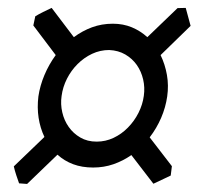

<svg xmlns="http://www.w3.org/2000/svg" viewBox="-20 -534 513 481"><path d="M253.4 -408.7Q231 -408.7 210.7 -399.2Q190.4 -389.6 174.3 -373.5Q158.2 -357.4 147.7 -336.7Q137.2 -315.9 134.3 -293.5Q131.3 -272.9 136 -252.7Q140.6 -232.4 152.1 -216.1Q163.6 -199.7 181.2 -189.5Q198.7 -179.2 222.2 -179.2Q244.6 -179.2 264.6 -188.7Q284.7 -198.2 300.5 -214.4Q316.4 -230.5 326.9 -251.2Q337.4 -272 340.3 -293.9Q343.3 -314.9 338.6 -335Q334 -355 322.8 -371.1Q311.5 -387.2 293.9 -397.5Q276.4 -407.7 253.4 -408.7ZM364.3 -73.7 309.1 -145.5Q288.1 -130.9 264.2 -122.6Q240.2 -114.3 213.4 -114.3Q185.5 -114.3 163.3 -122.6Q141.1 -130.9 124 -146.5L47.9 -73.2L27.8 -74.7Q24.4 -84 20.8 -95Q17.1 -106 14.6 -117.2L91.3 -190.9Q80.6 -213.4 76.7 -239Q72.8 -264.6 76.2 -292.5Q80.1 -319.3 91.3 -345.9Q102.5 -372.6 119.6 -396L63.5 -470.2L68.4 -493.2Q77.1 -498.5 87.9 -503.9Q98.6 -509.3 109.4 -514.2L165 -440.9Q186 -456.5 210.4 -465.6Q234.9 -474.6 262.7 -474.6Q288.6 -474.6 310.3 -465.6Q332 -456.5 349.1 -440.9L424.8 -513.7L445.3 -514.2L457.5 -469.2L382.3 -396Q393.6 -372.6 398.2 -346.2Q402.8 -319.8 398.9 -292.5Q395 -265.1 383.8 -239Q372.6 -212.9 355 -189.9L410.6 -117.7L407.7 -94.2Z"/></svg>

Font: Gentium Book Basic
Style: Bold Italic
Weight: 700
Italic angle: -8°
Designer: J. Victor Gaultney and Annie Olsen
Foundry: SIL International
Version: Version 1.102; 2013; Maintenance release